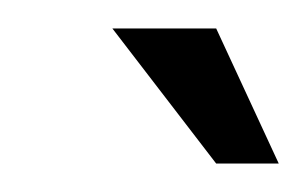

<svg xmlns="http://www.w3.org/2000/svg" viewBox="-20 -661 216 135"><path d="M132 -546 59 -641H132L176 -546Z"/></svg>

Font: Alumni Sans Thin Medium
Style: Italic
Weight: 500
Italic angle: -8°
Version: Version 1.016